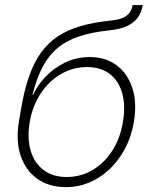

<svg xmlns="http://www.w3.org/2000/svg" viewBox="-20 -748 624 777"><path d="M246.6 9.3Q178.7 9.3 131.3 -24.2Q84 -57.6 63.7 -117.7Q43.5 -177.7 56.6 -257.3L64.5 -302.7Q77.1 -379.4 96.7 -436.3Q116.2 -493.2 145 -533.7Q173.8 -574.2 213.6 -600.6Q253.4 -627 306.2 -642.3Q358.9 -657.7 426.3 -664.6Q456.5 -667.5 475.1 -675Q493.7 -682.6 503.7 -695.8Q513.7 -709 516.6 -727.5H557.6Q552.7 -697.3 536.9 -676Q521 -654.8 492.9 -642.1Q464.8 -629.4 420.9 -625Q352.5 -617.7 302 -601.3Q251.5 -585 215.1 -555.4Q178.7 -525.9 153.6 -479.2Q128.4 -432.6 111.3 -363.8H113.8Q130.4 -401.4 163.3 -436.5Q196.3 -471.7 242.4 -494.4Q288.6 -517.1 343.8 -517.1Q408.2 -517.1 452.6 -483.4Q497.1 -449.7 515.9 -390.9Q534.7 -332 522 -255.9Q509.3 -179.2 469.7 -119.1Q430.2 -59.1 372.1 -24.9Q314 9.3 246.6 9.3ZM250.5 -31.7Q306.2 -31.7 353.5 -59.3Q400.9 -86.9 433.6 -137Q466.3 -187 477.5 -254.4Q488.8 -321.3 474.4 -371.3Q460 -421.4 423.8 -449Q387.7 -476.6 332 -476.6Q275.9 -476.6 227.1 -448.5Q178.2 -420.4 144.8 -369.9Q111.3 -319.3 100.1 -252.9Q89.4 -187.5 104.2 -137.7Q119.1 -87.9 156.5 -59.8Q193.8 -31.7 250.5 -31.7Z"/></svg>

Font: Inter ExtraLight
Style: Italic
Weight: 250
Italic angle: -9.3988°
Designer: Rasmus Andersson
Foundry: rsms
Version: Version 4.001;git-66647c0bb